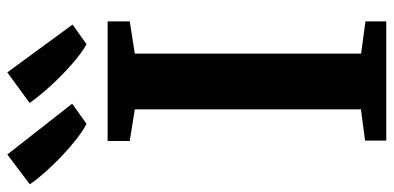

<svg xmlns="http://www.w3.org/2000/svg" viewBox="-367 -761 1050 512"><g transform="rotate(-90 158.0 -505.0)"><path d="M122.5 -67.5V-670.5L38 -684V-743H357V-684L271 -670.5V-67L357 -55.5V0H39V-56.5ZM83 -799.5Q65 -809 42.2 -826.8Q19.5 -844.5 -3.2 -866.2Q-26 -888 -45.5 -910Q-65 -932 -77.5 -950.5L2 -1010.5L137.5 -837.5L84 -799.5ZM295.5 -799.5Q271.5 -813 241.5 -839.5Q211.5 -866 184 -896.2Q156.5 -926.5 139.5 -951L221 -1010.5L348.5 -836.5L296.5 -799.5Z"/></g></svg>

Font: Merriweather 28pt
Style: Bold
Weight: 700
Version: Version 2.100